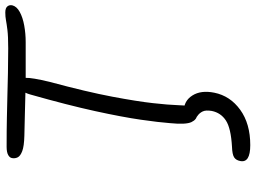

<svg xmlns="http://www.w3.org/2000/svg" viewBox="-140 -611 965 725"><g transform="rotate(-90 342.5 -248.5)"><path d="M272 13Q254 13 244 -8Q234 -29 240 -89Q243 -130 253 -199.5Q263 -269 285.5 -372Q308 -475 348 -616Q351 -627 355 -635Q316 -636 277 -637Q238 -638 192 -639Q153 -640 134.5 -647Q116 -654 111 -664Q106 -674 108 -685Q109 -694 119.5 -700Q130 -706 151 -706Q213 -706 260 -705Q307 -704 347.5 -703Q388 -702 429.5 -701Q471 -700 522 -700Q568 -700 592 -703Q616 -706 629 -708.5Q642 -711 658 -711Q674 -711 680.5 -703.5Q687 -696 685 -685Q681 -668 660 -656.5Q639 -645 608.5 -639.5Q578 -634 546 -634Q506 -634 473 -634Q440 -634 411 -634Q412 -611 396 -544Q358 -403 340 -307.5Q322 -212 315.5 -153Q309 -94 308 -61.5Q307 -29 304 -13Q301 1 292 7Q283 13 272 13ZM157 214Q89 214 97 176Q100 160 111 153Q122 146 151 145Q221 141 250 122Q279 103 286 69Q290 46 284 34Q278 22 268.5 15.5Q259 9 252 3Q245 -3 247 -13Q250 -37 285 -37Q324 -37 344.5 -4.5Q365 28 355 78Q343 138 290.5 176Q238 214 157 214Z"/></g></svg>

Font: Shantell Sans Normal
Style: Italic
Weight: 300
Italic angle: -11.31°
Designer: Stephen Nixon, Anya Danilova, Shantell Martin
Foundry: Arrow Type
Version: Version 1.008;[a672d596b]